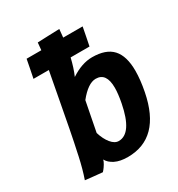

<svg xmlns="http://www.w3.org/2000/svg" viewBox="-167 -799 851 916"><g transform="rotate(-30 259.0 -341.0)"><path d="M375 -233.4Q384.3 -281.2 384.3 -314.5Q384.3 -397 326.2 -397Q283.7 -397 232.9 -333.5Q227.5 -306.2 217 -252Q206.5 -197.8 201.2 -170.4Q212.9 -132.3 232.4 -108.4Q252 -84.5 273.9 -84.5Q346.2 -84.5 375 -233.4ZM497.6 -224.1Q453.1 3.4 273.4 3.4Q231 3.4 203.6 -10.3Q176.3 -23.9 165 -45.4Q163.1 -36.1 155.3 -23.2Q147.5 -10.3 140.6 -2L133.3 6.3Q117.7 4.9 86.4 1.7Q55.2 -1.5 39.6 -3.4Q57.1 -53.2 71.3 -118.7Q71.8 -120.6 72.5 -124.5Q73.2 -128.4 73.7 -130.4Q85 -181.2 98.6 -251.5Q112.3 -321.8 128.7 -411.1Q145 -500.5 153.8 -544.9H69.3Q72.8 -561.5 79.3 -594.7Q85.9 -627.9 88.9 -644.5H169.9Q171.4 -657.2 173.8 -685.1Q194.3 -686 234.6 -687.5Q274.9 -689 294.9 -689.5Q293.5 -668.5 290.5 -644.5H397.5Q394.5 -627.9 387.9 -594.7Q381.3 -561.5 377.9 -544.9H273.9Q262.2 -494.6 244.6 -454.1Q305.7 -494.6 362.3 -494.6Q438.5 -494.6 474.1 -455.6Q509.8 -416.5 509.8 -335.9Q509.8 -286.6 497.6 -224.1Z"/></g></svg>

Font: Fantasque Sans Mono
Style: Bold Italic
Weight: 700
Italic angle: -11°
Monospace: yes
Designer: Jany Belluz
Version: Version 1.7.1